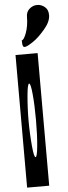

<svg xmlns="http://www.w3.org/2000/svg" viewBox="-66 -1052 381 1082"><g transform="rotate(-5 125.0 -510.5)"><path d="M89.8 -521.5Q83 -449.2 83 -375Q83 -300.8 89.8 -228.5Q95.7 -167 104.5 -167Q113.3 -167 119.1 -228.5Q125 -290 125 -375Q125 -460 119.1 -521.5Q113.3 -583 104.5 -583Q95.7 -583 89.8 -521.5ZM167 -750V0H42V-750ZM250 -958Q250 -920.9 214.8 -879.9Q176.8 -835 145.5 -814.5Q110.4 -791 98.6 -791Q92.8 -791 90.8 -793Q87.9 -795.9 86.9 -800.8Q85 -808.6 85 -809.6V-820.3Q85 -823.2 84 -826.2V-829.1Q95.7 -829.1 110.4 -868.2Q125 -908.2 125 -958Q125 -987.3 144.5 -1003.9Q164.1 -1020.5 187.5 -1020.5Q211.9 -1020.5 231.4 -1003.9Q250 -988.3 250 -958Z"/></g></svg>

Font: okolaksMetalik
Style: bold
Weight: 700
Width: 7
Version: Version 0.6